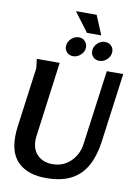

<svg xmlns="http://www.w3.org/2000/svg" viewBox="-113 -1149 884 1232"><g transform="rotate(10 329.5 -533.0)"><path d="M234 -732 169 -243Q168 -236 167.5 -229.5Q167 -223 167 -216Q167 -155 203.5 -119.5Q240 -84 301 -84Q350 -84 387 -106.5Q424 -129 447 -166Q470 -203 475 -245L541 -732H648L587 -278Q575 -190 540.5 -125Q506 -60 441.5 -24.5Q377 11 274 11Q162 11 98.5 -45Q35 -101 35 -216Q35 -232 36 -247Q37 -262 39 -278L92 -672L85 -732ZM414 -1077 466 -952H373L279 -1077ZM426 -843Q426 -872 448 -893.5Q470 -915 498 -915Q522 -915 538 -899.5Q554 -884 554 -861Q554 -832 532 -810.5Q510 -789 481 -789Q457 -789 441.5 -804.5Q426 -820 426 -843ZM255 -843Q255 -872 277.5 -893.5Q300 -915 328 -915Q352 -915 367.5 -898.5Q383 -882 383 -859Q383 -831 360.5 -810Q338 -789 311 -789Q287 -789 271 -804.5Q255 -820 255 -843Z"/></g></svg>

Font: Rosario
Style: Bold Italic
Weight: 700
Italic angle: -8.05°
Designer: Hector Gatti
Foundry: Omnibus Type
Version: Version 1.101; ttfautohint (v1.8.1.43-b0c9)